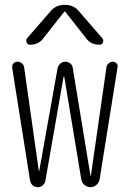

<svg xmlns="http://www.w3.org/2000/svg" viewBox="-20 -775 540 795"><path d="M104.5 -27.3 30.3 -495.1Q29.3 -504.9 35.6 -512.2Q42 -519.5 50.8 -519.5Q62.5 -519.5 70.8 -512.7Q79.1 -505.9 80.1 -495.1L140.6 -68.4Q140.6 -67.4 141.6 -67.4Q142.6 -67.4 142.6 -68.4L218.8 -494.1Q221.7 -504.9 230.5 -512.2Q239.3 -519.5 250.5 -519.5Q261.7 -519.5 271 -512.2Q280.3 -504.9 281.2 -494.1L354.5 -47.9Q354.5 -46.9 355.5 -46.9Q356.4 -46.9 356.4 -47.9L420.9 -497.1Q422.9 -506.8 430.7 -513.2Q438.5 -519.5 447.3 -519.5Q456.1 -519.5 462.4 -512.7Q468.8 -505.9 466.8 -497.1L392.6 -33.2Q390.6 -19.5 379.9 -9.8Q369.1 0 355 0Q340.8 0 329.6 -9.3Q318.4 -18.6 316.4 -33.2L246.1 -457Q246.1 -458 244.1 -458Q243.2 -458 243.2 -457L168 -27.3Q166 -15.6 157.2 -7.8Q148.4 0 136.2 0Q124 0 115.2 -7.8Q106.4 -15.6 104.5 -27.3ZM250 -754.9Q286.1 -754.9 307.6 -727.5L404.3 -616.2Q410.2 -608.4 406.2 -599.1Q402.3 -589.8 391.6 -589.8Q356.4 -589.8 336.9 -616.2L250 -726.6Q249 -727.5 248 -727.5L246.1 -726.6L159.2 -616.2Q139.6 -589.8 104.5 -589.8Q94.7 -589.8 90.3 -599.1Q85.9 -608.4 91.8 -616.2L188.5 -727.5Q210.9 -754.9 246.1 -754.9Z"/></svg>

Font: Rounded-L Mgen+ 1mn light
Style: Regular
Weight: 200
Designer: [Source Han Sans]
Ryoko NISHIZUKA  (kana & ideographs); Paul D. Hunt (Latin, Greek & Cyrillic); Wenlong ZHANG  (bopomofo
Version: Version 1.059.20150602